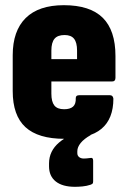

<svg xmlns="http://www.w3.org/2000/svg" viewBox="-20 -527 495 740"><path d="M228 8Q127 8 78 -37Q29 -82 29 -176V-314Q29 -408 79 -457.5Q129 -507 226 -507Q327 -507 376 -458.5Q425 -410 425 -311V-227Q425 -213 412 -213H178V-166Q178 -135 189.5 -120.5Q201 -106 227 -106Q250 -106 261.5 -116Q273 -126 272 -149Q272 -160 285 -160H404Q415 -160 417 -147Q417 -69 371 -30.5Q325 8 228 8ZM178 -299H277V-332Q277 -363 265.5 -377.5Q254 -392 229 -392Q202 -392 190 -377.5Q178 -363 178 -332ZM269 193Q221 193 195 172.5Q169 152 169 114V103Q169 55 208 22Q247 -11 317 -30L330 -15L329 -6Q304 8 291 24Q278 40 278 56V63Q278 73 285 78.5Q292 84 303 84Q308 84 314 83.5Q320 83 327 82Q339 79 339 92V172Q339 179 336.5 181Q334 183 329 185Q314 190 298 191.5Q282 193 269 193Z"/></svg>

Font: Sofia Sans Condensed Black
Style: Regular
Weight: 900
Designer: Botio Nikoltchev, Ani Petrova
Foundry: lettersoup
Version: Version 4.101